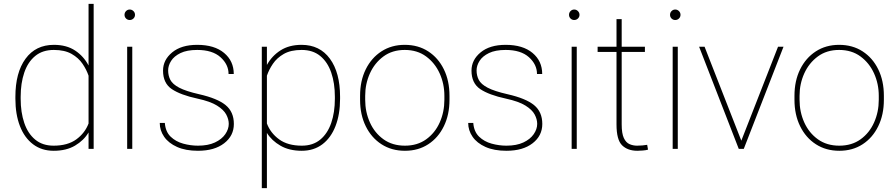

<svg xmlns="http://www.w3.org/2000/svg" viewBox="-20 -770 4635 993"><path d="M59.6 -259.3V-269.5Q59.6 -394.5 112.1 -466.3Q164.6 -538.1 258.8 -538.1Q324.2 -538.1 368.7 -508.5Q413.1 -479 438 -431.2V-750H464.4V0H438V-85Q413.6 -43.9 368.4 -17.1Q323.2 9.8 257.8 9.8Q195.3 9.8 150.9 -23.9Q106.4 -57.6 83 -118.2Q59.6 -178.7 59.6 -259.3ZM86.9 -269.5V-259.3Q86.9 -189 105.5 -134.3Q124 -79.6 161.9 -48.1Q199.7 -16.6 257.3 -16.6Q330.1 -16.6 374.8 -49.3Q419.4 -82 438 -131.3V-378.4Q427.7 -409.2 407 -439.9Q386.2 -470.7 350.3 -491.2Q314.5 -511.7 258.3 -511.7Q200.2 -511.7 162.1 -480.5Q124 -449.2 105.5 -394.5Q86.9 -339.8 86.9 -269.5Z M624 -693.4Q624 -704.6 631.8 -712.6Q639.6 -720.7 650.9 -720.7Q662.1 -720.7 670.2 -712.6Q678.2 -704.6 678.2 -693.4Q678.2 -682.1 670.2 -674.3Q662.1 -666.5 650.9 -666.5Q639.6 -666.5 631.8 -674.3Q624 -682.1 624 -693.4ZM664.1 -528.3V0H637.7V-528.3Z M1163.1 -129.4Q1163.1 -153.3 1149.9 -178Q1136.7 -202.6 1102.1 -224.1Q1067.4 -245.6 1002 -259.8Q913.6 -278.8 868.4 -309.3Q823.2 -339.8 823.2 -404.8Q823.2 -460 870.4 -499Q917.5 -538.1 1000 -538.1Q1088.9 -538.1 1138.9 -496.3Q1189 -454.6 1189 -387.2H1162.1Q1162.1 -436.5 1120.4 -474.1Q1078.6 -511.7 1000 -511.7Q946.8 -511.7 913.6 -495.6Q880.4 -479.5 865 -455.1Q849.6 -430.7 849.6 -405.8Q849.6 -378.9 861.1 -356.7Q872.6 -334.5 907 -316.4Q941.4 -298.3 1009.8 -282.7Q1104.5 -261.2 1147 -226.3Q1189.5 -191.4 1189.5 -128.9Q1189.5 -67.9 1139.4 -29.1Q1089.4 9.8 1003.9 9.8Q939.9 9.8 895.8 -10Q851.6 -29.8 828.9 -62.7Q806.2 -95.7 806.2 -134.3H832.5Q835.9 -88.9 862.5 -63.2Q889.2 -37.6 927.5 -27.1Q965.8 -16.6 1003.9 -16.6Q1056.2 -16.6 1091.6 -33.2Q1127 -49.8 1145 -75.9Q1163.1 -102.1 1163.1 -129.4Z M1738.8 -269.5V-259.3Q1738.8 -178.7 1715.3 -118.2Q1691.9 -57.6 1647.5 -23.9Q1603 9.8 1540.5 9.8Q1476.1 9.8 1430.7 -16.4Q1385.3 -42.5 1360.4 -82.5V203.1H1334V-528.3H1360.4V-434.1Q1386.2 -481 1430.9 -509.5Q1475.6 -538.1 1539.6 -538.1Q1633.8 -538.1 1686.3 -466.3Q1738.8 -394.5 1738.8 -269.5ZM1711.9 -259.3V-269.5Q1711.9 -339.8 1693.1 -394.5Q1674.3 -449.2 1636.2 -480.5Q1598.1 -511.7 1540 -511.7Q1483.9 -511.7 1448 -491.2Q1412.1 -470.7 1391.4 -439.9Q1370.6 -409.2 1360.4 -378.4V-131.3Q1378.9 -82 1423.6 -49.3Q1468.3 -16.6 1541 -16.6Q1598.6 -16.6 1636.5 -48.1Q1674.3 -79.6 1693.1 -134.3Q1711.9 -189 1711.9 -259.3Z M1842.3 -253.9V-274.4Q1842.3 -352.1 1871.6 -411.4Q1900.9 -470.7 1952.9 -504.4Q2004.9 -538.1 2073.2 -538.1Q2142.6 -538.1 2194.6 -504.4Q2246.6 -470.7 2275.6 -411.4Q2304.7 -352.1 2304.7 -274.4V-253.9Q2304.7 -176.8 2275.6 -117.2Q2246.6 -57.6 2194.8 -23.9Q2143.1 9.8 2074.2 9.8Q2005.4 9.8 1953.1 -23.9Q1900.9 -57.6 1871.6 -117.2Q1842.3 -176.8 1842.3 -253.9ZM1868.7 -274.4V-253.9Q1868.7 -190.9 1893.1 -136.7Q1917.5 -82.5 1963.4 -49.6Q2009.3 -16.6 2074.2 -16.6Q2138.7 -16.6 2184.3 -49.6Q2230 -82.5 2254.2 -136.7Q2278.3 -190.9 2278.3 -253.9V-274.4Q2278.3 -336.4 2253.9 -390.4Q2229.5 -444.3 2183.8 -478Q2138.2 -511.7 2073.2 -511.7Q2008.8 -511.7 1963.1 -478Q1917.5 -444.3 1893.1 -390.4Q1868.7 -336.4 1868.7 -274.4Z M2758.3 -129.4Q2758.3 -153.3 2745.1 -178Q2731.9 -202.6 2697.3 -224.1Q2662.6 -245.6 2597.2 -259.8Q2508.8 -278.8 2463.6 -309.3Q2418.5 -339.8 2418.5 -404.8Q2418.5 -460 2465.6 -499Q2512.7 -538.1 2595.2 -538.1Q2684.1 -538.1 2734.1 -496.3Q2784.2 -454.6 2784.2 -387.2H2757.3Q2757.3 -436.5 2715.6 -474.1Q2673.8 -511.7 2595.2 -511.7Q2542 -511.7 2508.8 -495.6Q2475.6 -479.5 2460.2 -455.1Q2444.8 -430.7 2444.8 -405.8Q2444.8 -378.9 2456.3 -356.7Q2467.8 -334.5 2502.2 -316.4Q2536.6 -298.3 2605 -282.7Q2699.7 -261.2 2742.2 -226.3Q2784.7 -191.4 2784.7 -128.9Q2784.7 -67.9 2734.6 -29.1Q2684.6 9.8 2599.1 9.8Q2535.2 9.8 2491 -10Q2446.8 -29.8 2424.1 -62.7Q2401.4 -95.7 2401.4 -134.3H2427.7Q2431.2 -88.9 2457.8 -63.2Q2484.4 -37.6 2522.7 -27.1Q2561 -16.6 2599.1 -16.6Q2651.4 -16.6 2686.8 -33.2Q2722.2 -49.8 2740.2 -75.9Q2758.3 -102.1 2758.3 -129.4Z M2922.9 -693.4Q2922.9 -704.6 2930.7 -712.6Q2938.5 -720.7 2949.7 -720.7Q2960.9 -720.7 2969 -712.6Q2977.1 -704.6 2977.1 -693.4Q2977.1 -682.1 2969 -674.3Q2960.9 -666.5 2949.7 -666.5Q2938.5 -666.5 2930.7 -674.3Q2922.9 -682.1 2922.9 -693.4ZM2962.9 -528.3V0H2936.5V-528.3Z M3315.4 -528.3V-501.5H3195.3V-126.5Q3195.3 -80.1 3206.3 -56.4Q3217.3 -32.7 3235.6 -24.7Q3253.9 -16.6 3274.9 -16.6Q3290 -16.6 3301.8 -17.8Q3313.5 -19 3327.1 -21L3331.5 3.9Q3320.8 7.3 3303.7 8.5Q3286.6 9.8 3276.4 9.8Q3226.1 9.8 3197.3 -18.6Q3168.5 -46.9 3168.5 -126.5V-501.5H3070.8V-528.3H3168.5V-670.9H3195.3V-528.3Z M3445.3 -693.4Q3445.3 -704.6 3453.1 -712.6Q3460.9 -720.7 3472.2 -720.7Q3483.4 -720.7 3491.5 -712.6Q3499.5 -704.6 3499.5 -693.4Q3499.5 -682.1 3491.5 -674.3Q3483.4 -666.5 3472.2 -666.5Q3460.9 -666.5 3453.1 -674.3Q3445.3 -682.1 3445.3 -693.4ZM3485.4 -528.3V0H3459V-528.3Z M3624 -528.3 3814 -42.5 4003.9 -528.3H4032.2L3826.7 0H3800.8L3595.7 -528.3Z M4088.9 -253.9V-274.4Q4088.9 -352.1 4118.2 -411.4Q4147.5 -470.7 4199.5 -504.4Q4251.5 -538.1 4319.8 -538.1Q4389.2 -538.1 4441.2 -504.4Q4493.2 -470.7 4522.2 -411.4Q4551.3 -352.1 4551.3 -274.4V-253.9Q4551.3 -176.8 4522.2 -117.2Q4493.2 -57.6 4441.4 -23.9Q4389.6 9.8 4320.8 9.8Q4252 9.8 4199.7 -23.9Q4147.5 -57.6 4118.2 -117.2Q4088.9 -176.8 4088.9 -253.9ZM4115.2 -274.4V-253.9Q4115.2 -190.9 4139.6 -136.7Q4164.1 -82.5 4210 -49.6Q4255.9 -16.6 4320.8 -16.6Q4385.3 -16.6 4430.9 -49.6Q4476.6 -82.5 4500.7 -136.7Q4524.9 -190.9 4524.9 -253.9V-274.4Q4524.9 -336.4 4500.5 -390.4Q4476.1 -444.3 4430.4 -478Q4384.8 -511.7 4319.8 -511.7Q4255.4 -511.7 4209.7 -478Q4164.1 -444.3 4139.6 -390.4Q4115.2 -336.4 4115.2 -274.4Z"/></svg>

Font: Vazirmatn UI Thin
Style: Regular
Weight: 100
Designer: Saber Rastikerdar
Foundry: Saber Rastikerdar
Version: Version 33.003